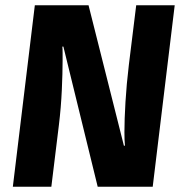

<svg xmlns="http://www.w3.org/2000/svg" viewBox="-20 -713 701 733"><path d="M353 0 222 -535H218Q219 -526 219 -512V-481Q219 -435 216 -369Q213 -303 205 -237L176 0H29L113 -693H318L453 -157H457Q456 -167 455.5 -179.5Q455 -192 455 -209Q455 -256 459 -323.5Q463 -391 472 -466L500 -693H647L563 0Z"/></svg>

Font: Szlgxwxxxixliatcpuztgldltzi
Style: Regular
Weight: 700
Italic angle: -8°
Designer: Carrois Corporate & Edenspiekermann
Foundry: Carrois Corporate GbR & Edenspiekermann AG
Version: Version 2.001